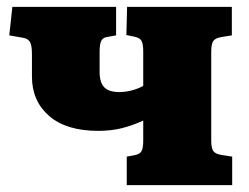

<svg xmlns="http://www.w3.org/2000/svg" viewBox="-20 -539 726 559"><path d="M349 0V-83L371 -87Q387 -90 392 -99Q397 -108 397 -130V-188Q367 -174 335.5 -166Q304 -158 266 -158Q173 -158 123 -201.5Q73 -245 73 -316V-382Q73 -407 67 -417Q61 -427 47 -429L7 -436L16 -519H318V-436L290 -431Q279 -429 274.5 -419.5Q270 -410 270 -388V-330Q270 -299 283.5 -285Q297 -271 327 -271Q346 -271 364.5 -276Q383 -281 397 -289V-390Q397 -411 392 -420Q387 -429 372 -432L348 -437L350 -519H655V-436L624 -431Q606 -428 600.5 -419Q595 -410 595 -388V-130Q595 -109 600.5 -100Q606 -91 624 -88L656 -83V0Z"/></svg>

Font: Literata ExtraBold
Style: Regular
Weight: 800
Designer: Latin by Veronika Burian and Jose Scaglione. Greek by Irene Vlachou. Cyrillic by Vera Evstafieva.
Foundry: TypeTogether
Version: Version 3.103;gftools[0.9.29]